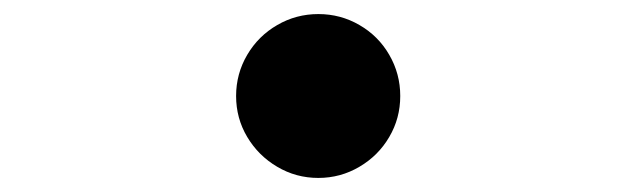

<svg xmlns="http://www.w3.org/2000/svg" viewBox="-20 -490 904 273"><path d="M315.7 -353.5Q315.7 -385.1 331.5 -412Q347.3 -438.9 374.2 -454.4Q401 -470 432.7 -470Q464.3 -470 491.1 -454.4Q518 -438.9 533.5 -412Q549.1 -385.1 549.1 -353.5Q549.1 -321.8 533.5 -295.3Q518 -268.7 491.1 -252.9Q464.2 -237 432.6 -237Q400.9 -237 374.1 -252.9Q347.3 -268.7 331.5 -295.3Q315.7 -321.8 315.7 -353.5Z"/></svg>

Font: Pretendard GOV Variable
Style: Regular
Weight: 400
Designer: Base glyphs from Inter by Rasmus Andersson; Hangul glyphs from Noto Sans CJK(Source Han Sans) by Jang Soo-young and Kang
Foundry: Kil Hyung-jin
Version: Version 1.307;Glyphs 3.2 (3192)